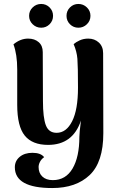

<svg xmlns="http://www.w3.org/2000/svg" viewBox="-20 -725 597 970"><path d="M502 -52Q502 94 433 159.5Q364 225 244 225Q55 225 55 120Q55 88 79.5 67.5Q104 47 144 47Q186 47 203 69Q189 79 182 92.5Q175 106 175 119Q175 149 194 167Q213 185 247 185Q312 185 346.5 126.5Q381 68 381 -34Q381 -54 389 -116Q348 7 223 7Q143 7 105 -40Q67 -87 67 -195V-374Q67 -450 48 -501Q83 -530 122 -530Q155 -530 175.5 -512Q196 -494 196 -462L197 -215Q197 -131 211.5 -92.5Q226 -54 266 -54Q315 -54 344.5 -112.5Q374 -171 374 -282Q374 -391 371 -428Q368 -465 352 -502Q363 -512 382.5 -521Q402 -530 426 -530Q458 -530 479.5 -510Q501 -490 501 -456ZM127 -645Q127 -670 145 -687.5Q163 -705 188 -705Q213 -705 230.5 -687.5Q248 -670 248 -645Q248 -620 230.5 -602.5Q213 -585 188 -585Q163 -585 145 -602.5Q127 -620 127 -645ZM316 -645Q316 -670 333.5 -687.5Q351 -705 376 -705Q401 -705 419 -687.5Q437 -670 437 -645Q437 -620 419 -602.5Q401 -585 376 -585Q351 -585 333.5 -602.5Q316 -620 316 -645Z"/></svg>

Font: Arima Madurai Black
Style: Regular
Weight: 900
Designer: Joana Correia and Natanael Gama
Foundry: NDISCOVER
Version: Version 1.019